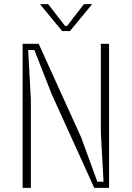

<svg xmlns="http://www.w3.org/2000/svg" viewBox="-20 -913 640 933"><path d="M510 -700V0H438L231 -456L147 -670H117L130 -429V0H90V-700H168L375 -244L453 -30H483L470 -271V-700ZM296 -787H306L388 -893H428L320 -762H282L174 -893H214Z"/></svg>

Font: Fliege Mono Thin
Style: Regular
Weight: 100
Version: Version 0.020;Glyphs 3.3 (3306)